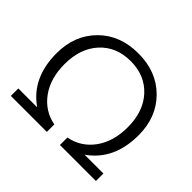

<svg xmlns="http://www.w3.org/2000/svg" viewBox="-165 -960 1181 1181"><g transform="rotate(45 425.0 -370.0)"><path d="M782 -385Q782 -172 634 -67V-65H795V0H482V-65Q581 -84 640.5 -166Q700 -248 700 -372Q700 -509 624.5 -591Q549 -673 425 -673Q301 -673 225.5 -591Q150 -509 150 -372Q150 -248 209.5 -166Q269 -84 368 -65V0H55V-65H216V-67Q68 -172 68 -385Q68 -541 167 -640.5Q266 -740 425 -740Q584 -740 683 -640.5Q782 -541 782 -385Z"/></g></svg>

Font: M PLUS 1p
Style: Regular
Weight: 400
Version: Version 1.062